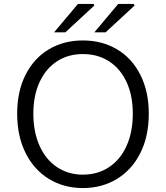

<svg xmlns="http://www.w3.org/2000/svg" viewBox="-20 -940 841 973"><path d="M67 -364Q67 -477 109.5 -561Q152 -645 227.5 -690Q303 -735 400 -735Q497 -735 573 -690Q649 -645 691.5 -560.5Q734 -476 734 -364Q734 -250 691.5 -165Q649 -80 573 -33.5Q497 13 400 13Q303 13 227.5 -33.5Q152 -80 109.5 -165Q67 -250 67 -364ZM653 -364Q653 -456 621.5 -524Q590 -592 533 -629Q476 -666 400 -666Q325 -666 268.5 -629Q212 -592 180.5 -524Q149 -456 149 -364Q149 -271 180.5 -201Q212 -131 269 -93Q326 -55 400 -55Q475 -55 532.5 -93Q590 -131 621.5 -201Q653 -271 653 -364ZM579 -920H657L662 -912L515 -776H458ZM375 -920H454L458 -912L311 -776H254Z"/></svg>

Font: Nebula Sans Book
Style: Regular
Weight: 400
Designer: Paul D. Hunt for Adobe (as Source Sans)
Foundry: Nebula Entertainment & Broadcasting LLC
Version: Version 1.010